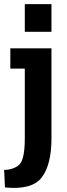

<svg xmlns="http://www.w3.org/2000/svg" viewBox="-38 -685 323 929"><path d="M82 -531V-665H211V-531ZM211 -16Q211 112 164 173.5Q117 235 -14 222L-18 137Q23 137 52.5 114.5Q82 92 82 -16V-353H12V-451H211Z"/></svg>

Font: Zilla Slab Bold
Style: Bold
Weight: 700
Designer: Typotheque.com
Foundry: Typotheque type foundry
Version: Version 1.1; 2017; ttfautohint (v1.6)